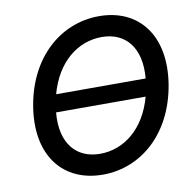

<svg xmlns="http://www.w3.org/2000/svg" viewBox="-82 -821 932 915"><g transform="rotate(-10 384.0 -363.5)"><path d="M725.5 -356.5C764.6 -592.7 646 -737.2 455.3 -737.2C269.2 -737.2 110.8 -599.4 72.4 -370C33.4 -134.2 152 9.9 344.1 9.9C529.1 9.9 686.8 -127.1 725.5 -356.5ZM174.7 -321H608C567.8 -171.9 464.5 -90.2 347.7 -90.2C234.7 -90.2 160.9 -170.1 174.7 -321ZM190 -406.2C230.5 -555.4 334.2 -637.1 450.6 -637.1C563.6 -637.1 636.7 -556.8 623.2 -406.2Z"/></g></svg>

Font: Margiela Sans Medium
Style: Italic
Weight: 500
Italic angle: -9.39999°
Designer: Stefan Endress, Andreas Faust
Version: Version 1.100;FEAKit 1.0